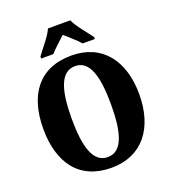

<svg xmlns="http://www.w3.org/2000/svg" viewBox="-165 -1052 1054 1183"><g transform="rotate(-20 362.5 -460.5)"><path d="M184 -784V-771H264C283 -795 332 -837 359 -863C386 -839 442 -790 456 -771H536V-784C509 -822 452 -886 433 -931H287C268 -886 211 -822 184 -784ZM363 10C565 10 677 -137 677 -358C677 -580 565 -725 364 -725C151 -725 48 -580 48 -359C48 -137 151 10 363 10ZM363 -60C269 -60 234 -170 234 -358C234 -546 269 -656 364 -656C458 -656 492 -546 492 -358C492 -170 458 -60 363 -60Z"/></g></svg>

Font: Noto Serif Ethiopic Condensed Black
Style: Regular
Weight: 900
Width: 3
Designer: Monotype Design Team
Foundry: Monotype Imaging Inc.
Version: Version 2.102